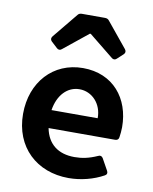

<svg xmlns="http://www.w3.org/2000/svg" viewBox="-83 -781 684 856"><g transform="rotate(10 259.5 -352.5)"><path d="M268.6 -636.7H272.5L383.8 -546.9C390.6 -541 399.4 -541 406.2 -547.9L433.6 -573.2C440.4 -580.1 440.4 -587.9 434.6 -595.7L341.8 -709C336.9 -715.8 330.1 -717.8 322.3 -717.8H218.8C210.9 -717.8 204.1 -715.8 199.2 -709L106.4 -595.7C100.6 -587.9 100.6 -580.1 107.4 -573.2L134.8 -547.9C141.6 -541 150.4 -541 157.2 -546.9ZM482.4 -251C482.4 -380.9 402.3 -480.5 265.6 -480.5C130.9 -480.5 37.1 -377 37.1 -233.4C37.1 -83 141.6 13.7 286.1 13.7C341.8 13.7 398.4 -1 444.3 -26.4C453.1 -31.2 455.1 -39.1 450.2 -47.9L420.9 -100.6C416 -108.4 408.2 -111.3 399.4 -106.4C360.4 -88.9 329.1 -83 295.9 -83C221.7 -83 173.8 -120.1 160.2 -190.4H461.9C470.7 -190.4 477.5 -195.3 478.5 -205.1C480.5 -218.8 482.4 -235.4 482.4 -251ZM368.2 -271.5H159.2C169.9 -340.8 211.9 -384.8 266.6 -384.8C323.2 -384.8 369.1 -336.9 368.2 -271.5Z"/></g></svg>

Font: Ed Sans Neue SemiBold
Style: Regular
Weight: 600
Designer: Stephen Hutchings
Version: Version 1.004;PS 001.004;hotconv 1.0.88;makeotf.lib2.5.64775